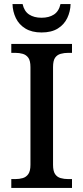

<svg xmlns="http://www.w3.org/2000/svg" viewBox="-20 -932 414 952"><path d="M36 0V-44H55Q76 -44 93 -49Q110 -54 120.5 -69Q131 -84 131 -115V-599Q131 -631 120.5 -645.5Q110 -660 93 -665Q76 -670 55 -670H36V-714H337V-670H319Q298 -670 280.5 -665Q263 -660 253 -645.5Q243 -631 243 -599V-115Q243 -84 253 -69Q263 -54 280.5 -49Q298 -44 319 -44H337V0ZM186 -771Q138 -771 106 -790.5Q74 -810 58.5 -842.5Q43 -875 42 -912H92Q100 -876 124.5 -860Q149 -844 186 -844Q223 -844 247.5 -860Q272 -876 280 -912H330Q329 -875 313.5 -842.5Q298 -810 266.5 -790.5Q235 -771 186 -771Z"/></svg>

Font: ET Text
Style: Regular
Weight: 470
Designer: Monotype Design Team
Foundry: Monotype Imaging Inc.
Version: Version 2.009